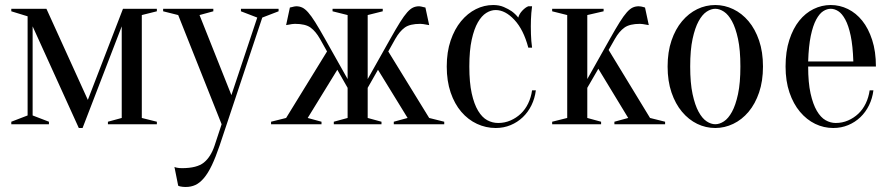

<svg xmlns="http://www.w3.org/2000/svg" viewBox="-20 -495 3550 765"><path d="M25 -460H165L330 -97L470 -460H605V-450L545 -435V-25L605 -10V0H410V-10L465 -25V-390L309 15H294L110 -390V-35L175 -10V0H25V-10L90 -35V-430L25 -450Z M855 85Q839 132 824 163.5Q809 195 792.5 214.5Q776 234 758.5 242Q741 250 720 250Q714 250 709 249.5Q704 249 699 248Q694 247 690 245L675 170Q679 172 684 173Q689 174 694 174.5Q699 175 705 175Q765 175 792.5 152.5Q820 130 835 85L863 0L690 -435L630 -450V-460H830V-450L775 -435L902 -116L1005 -425L940 -450V-460H1090V-450L1025 -425Z M1305 -460H1505V-450L1445 -435V-180L1535 -340Q1558 -381 1574 -406.5Q1590 -432 1602.5 -446Q1615 -460 1626 -465Q1637 -470 1650 -470Q1654 -470 1658 -469Q1662 -468 1666 -467Q1670 -466 1675 -465L1690 -395Q1684 -396 1678 -397Q1673 -398 1666.5 -399Q1660 -400 1655 -400Q1613 -400 1592.5 -385Q1572 -370 1555 -340L1527 -290L1690 -25L1750 -10V0H1549V-10L1604 -25L1486 -217L1445 -145V-25L1500 -10V0H1310V-10L1365 -25V-145L1324 -217L1206 -25L1261 -10V0H1060V-10L1120 -25L1283 -290L1255 -340Q1238 -370 1217.5 -385Q1197 -400 1155 -400Q1149 -400 1143 -399Q1137 -398 1132 -397Q1126 -396 1120 -395L1135 -465Q1140 -466 1144 -467Q1148 -468 1152 -469Q1156 -470 1160 -470Q1173 -470 1184 -465Q1195 -460 1207.5 -446Q1220 -432 1236 -406.5Q1252 -381 1275 -340L1365 -180V-435L1305 -450Z M1955 -455Q1936 -455 1917.5 -443.5Q1899 -432 1884 -406Q1869 -380 1859.5 -337Q1850 -294 1850 -230Q1850 -166 1859.5 -123Q1869 -80 1885 -53.5Q1901 -27 1921.5 -16Q1942 -5 1965 -5Q1991 -5 2014 -15Q2037 -25 2055 -42Q2073 -59 2084.5 -83Q2096 -107 2100 -135H2115Q2111 -103 2097.5 -75.5Q2084 -48 2063 -28Q2042 -8 2014.5 3.5Q1987 15 1955 15Q1916 15 1880.5 -1.5Q1845 -18 1818 -49.5Q1791 -81 1775.5 -126.5Q1760 -172 1760 -230Q1760 -288 1775.5 -333.5Q1791 -379 1817 -410.5Q1843 -442 1876 -458.5Q1909 -475 1945 -475Q1969 -475 1987.5 -467Q2006 -459 2019 -450Q2034 -439 2045 -425Q2049 -440 2061.5 -453Q2074 -466 2085 -470H2100Q2098 -457 2097 -443Q2096 -431 2095.5 -417Q2095 -403 2095 -390Q2095 -375 2095.5 -359.5Q2096 -344 2097 -332Q2098 -318 2100 -305H2085Q2066 -377 2029.5 -416Q1993 -455 1955 -455Z M2364 -221 2320 -145V-25L2375 -10V0H2180V-10L2240 -25V-435L2180 -450V-460H2385V-450L2320 -435V-180L2410 -340Q2433 -381 2449 -406.5Q2465 -432 2477.5 -446Q2490 -460 2501 -465Q2512 -470 2525 -470Q2530 -470 2535 -469Q2540 -468 2543 -467Q2547 -466 2550 -465L2565 -395Q2559 -396 2553 -397Q2548 -398 2541.5 -399Q2535 -400 2530 -400Q2489 -400 2468 -385Q2447 -370 2430 -340L2405 -296L2570 -25L2630 -10V0H2428V-10L2483 -25Z M2830 -460Q2813 -460 2795.5 -448.5Q2778 -437 2763.5 -410.5Q2749 -384 2739.5 -340Q2730 -296 2730 -230Q2730 -164 2739.5 -120Q2749 -76 2763.5 -49.5Q2778 -23 2795.5 -11.5Q2813 0 2830 0Q2847 0 2864.5 -11.5Q2882 -23 2896.5 -49.5Q2911 -76 2920.5 -120Q2930 -164 2930 -230Q2930 -296 2920.5 -340Q2911 -384 2896.5 -410.5Q2882 -437 2864.5 -448.5Q2847 -460 2830 -460ZM2830 -475Q2867 -475 2901.5 -458.5Q2936 -442 2962.5 -410.5Q2989 -379 3004.5 -333.5Q3020 -288 3020 -230Q3020 -172 3004.5 -126.5Q2989 -81 2962.5 -49.5Q2936 -18 2901.5 -1.5Q2867 15 2830 15Q2792 15 2758 -1.5Q2724 -18 2697.5 -49.5Q2671 -81 2655.5 -126.5Q2640 -172 2640 -230Q2640 -288 2655.5 -333.5Q2671 -379 2697.5 -410.5Q2724 -442 2758 -458.5Q2792 -475 2830 -475Z M3200 -230Q3200 -166 3209.5 -123Q3219 -80 3234.5 -53.5Q3250 -27 3269.5 -16Q3289 -5 3310 -5Q3336 -5 3359 -15Q3382 -25 3400 -42Q3418 -59 3429.5 -83Q3441 -107 3445 -135H3460Q3456 -103 3442.5 -75.5Q3429 -48 3408 -28Q3387 -8 3359.5 3.5Q3332 15 3300 15Q3262 15 3228 -1.5Q3194 -18 3167.5 -49.5Q3141 -81 3125.5 -126.5Q3110 -172 3110 -230Q3110 -290 3125 -336Q3140 -382 3164.5 -412.5Q3189 -443 3221.5 -459Q3254 -475 3290 -475Q3326 -475 3358.5 -459Q3391 -443 3415.5 -412.5Q3440 -382 3455 -336Q3470 -290 3470 -230ZM3290 -460Q3275 -460 3260 -450.5Q3245 -441 3232 -417Q3219 -393 3210.5 -352.5Q3202 -312 3200 -250H3380Q3378 -312 3369.5 -352.5Q3361 -393 3348 -417Q3335 -441 3320 -450.5Q3305 -460 3290 -460Z"/></svg>

Font: Oranienbaum
Style: Regular
Weight: 400
Designer: Oleg Pospelov and Jovanny Lemonad
Foundry: Oleg Pospelov and jovanny Lemonad
Version: Version 1.001; ttfautohint (v0.91) -l 8 -r 50 -G 200 -x 0 -w